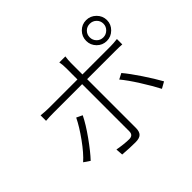

<svg xmlns="http://www.w3.org/2000/svg" viewBox="-190 -1108 1381 1381"><g transform="rotate(-45 500.0 -417.5)"><path d="M766.6 -747.1Q766.6 -718.8 786.6 -698.2Q806.6 -677.7 835.9 -677.7Q864.3 -677.7 885.3 -698.2Q906.2 -718.8 906.2 -747.1Q906.2 -776.4 885.7 -796.4Q865.2 -816.4 835.9 -816.4Q806.6 -816.4 786.6 -796.4Q766.6 -776.4 766.6 -747.1ZM835.9 -641.6Q792 -641.6 761.2 -672.9Q730.5 -704.1 730.5 -747.1Q730.5 -791 761.2 -822.3Q792 -853.5 835.9 -853.5Q878.9 -853.5 910.6 -822.3Q942.4 -791 942.4 -747.1Q942.4 -704.1 910.6 -672.9Q878.9 -641.6 835.9 -641.6ZM290 -408.2 335 -386.7Q305.7 -326.2 247.6 -244.6Q189.5 -163.1 143.6 -114.3L97.7 -145.5Q146.5 -188.5 203.1 -267.1Q259.8 -345.7 290 -408.2ZM825.2 -547.9H541V-51.8Q541 -14.6 523.9 2.4Q506.8 19.5 466.8 19.5Q406.2 19.5 335.9 13.7L332 -41Q403.3 -28.3 450.2 -28.3Q490.2 -28.3 490.2 -68.4V-547.9H198.2Q158.2 -547.9 120.1 -544.9V-600.6Q164.1 -595.7 197.3 -595.7H490.2V-712.9Q490.2 -747.1 484.4 -774.4H545.9Q541 -740.2 541 -712.9V-595.7H824.2Q855.5 -595.7 896.5 -600.6V-545.9Q872.1 -547.9 825.2 -547.9ZM702.1 -382.8 746.1 -405.3Q785.2 -359.4 836.9 -281.7Q888.7 -204.1 920.9 -145.5L872.1 -118.2Q840.8 -178.7 790.5 -258.3Q740.2 -337.9 702.1 -382.8Z"/></g></svg>

Font: GenEi Gothic M Light
Style: Regular
Weight: 300
Designer: o_tamon (Modified); [Source Han Sans]
Ryoko NISHIZUKA  (kana & ideographs); Paul D. Hunt (Latin, Greek & Cyrillic); Wenl
Version: Version 1.1a;Original Version 1.004